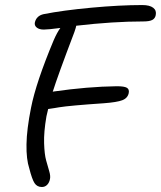

<svg xmlns="http://www.w3.org/2000/svg" viewBox="-20 -708 638 761"><path d="M146 33.2Q127 33.2 116.9 17.8Q106.9 2.4 96.2 -40Q84 -76.7 85 -136Q85.9 -195.3 103 -280.8Q122.6 -380.9 192.9 -548.8Q206.1 -579.1 219.2 -597.2Q170.9 -590.8 153.8 -590.8Q135.3 -590.8 125.5 -598.9Q115.7 -606.9 118.2 -619.1Q124.5 -645.5 152.8 -651.9Q229 -667 342 -677.5Q455.1 -688 543.9 -688Q573.2 -688 587.2 -677.2Q601.1 -666.5 597.2 -647.9Q594.7 -634.8 583.5 -628.9Q572.3 -623 547.9 -623Q428.7 -623 282.2 -606Q281.7 -601.1 274.9 -581.1Q208.5 -406.7 189 -344.2L191.9 -345.2Q327.6 -364.7 442.9 -366.2Q472.7 -366.2 482.9 -360.1Q493.2 -354 490.2 -338.9Q485.8 -318.8 464.8 -310.8Q443.8 -302.7 392.1 -298.8Q256.8 -289.6 213.9 -282.7Q205.6 -281.2 196.8 -279.8Q193.4 -279.3 170.9 -275.9Q169.4 -270.5 164.1 -247.1Q153.3 -184.6 154.8 -140.4Q156.2 -96.2 162.8 -72.5Q169.4 -48.8 175 -29.8Q180.7 -10.7 178.2 1Q175.8 15.1 167.2 24.2Q158.7 33.2 146 33.2Z"/></svg>

Font: Shantell Sans Bouncy
Style: Italic
Weight: 300
Italic angle: -11.31°
Designer: Stephen Nixon, Anya Danilova, Shantell Martin
Foundry: Arrow Type
Version: Version 1.006;[9816181b4]